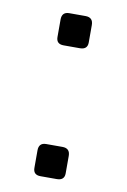

<svg xmlns="http://www.w3.org/2000/svg" viewBox="-67 -575 407 617"><g transform="rotate(10 136.0 -266.0)"><path d="M85 -23V-80Q85 -105 109 -105H162Q187 -105 187 -80V-23Q187 0 162 0H109Q85 0 85 -23ZM85 -450V-507Q85 -532 109 -532H162Q187 -532 187 -507V-450Q187 -427 162 -427H109Q85 -427 85 -450Z"/></g></svg>

Font: Mina
Style: Regular
Weight: 400
Version: Version 1.000